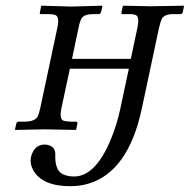

<svg xmlns="http://www.w3.org/2000/svg" viewBox="-20 -451 660 668"><path d="M398.9 -74.2 428.2 -211.9H223.1L193.8 -75.2Q186 -38.6 199.7 -31.7Q208 -28.3 225.1 -27.8H245.1Q250 -25.9 249.5 -22L245.1 -1L243.7 1L136.2 -1L32.7 1L32.2 -1L37.1 -22.9Q39.6 -26.9 43 -27.8H68.8Q102.1 -28.8 111.3 -45.9Q115.7 -55.7 120.1 -75.2L179.7 -355Q187.5 -392.1 173.3 -398.4Q164.6 -401.9 148.4 -401.9H122.6Q118.7 -401.9 118.2 -404.8Q118.2 -406.2 118.7 -407.2L123 -429.2L124.5 -431.2L227.1 -428.2L335.4 -431.2L336.4 -429.2L331.5 -408.2Q328.6 -402.8 324.2 -401.9H304.2Q272.5 -401.9 263.7 -386.7Q257.8 -376.5 253.4 -355L230.5 -246.1H435.1L458 -354Q465.8 -391.6 453.1 -398.4Q444.3 -402.3 427.2 -401.9H406.2Q402.3 -401.9 402.3 -404.8Q402.3 -406.2 402.3 -407.2L407.2 -429.2L408.7 -431.2L506.3 -429.2L619.6 -431.2L620.1 -429.2L615.7 -407.2Q613.3 -402.8 608.4 -401.9H583.5Q552.2 -401.9 543.5 -386.2Q538.1 -375.5 533.2 -354L473.6 -74.2Q426.8 146.5 287.6 188Q257.3 196.8 225.1 196.8Q127.9 196.8 96.2 142.1Q83 118.7 87.9 95.2Q98.1 53.2 134.8 51.8Q172.9 53.7 172.4 86.9Q170.4 139.6 196.8 154.3Q212.9 162.6 237.3 163.1Q311.5 163.1 364.7 36.1Q386.2 -14.6 398.9 -74.2Z"/></svg>

Font: Linux Biolinum Capitals O
Style: Italic Samll Caps
Weight: 400
Italic angle: -12°
Designer: Philipp H. Poll
Foundry: Philipp H. Poll
Version: Version 0.6.2